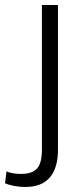

<svg xmlns="http://www.w3.org/2000/svg" viewBox="-105 -560 324 765"><path d="M-4 185Q-25 185 -47.5 181Q-70 177 -85 170L-79 123Q-68 128 -52.5 130.5Q-37 133 -22 133Q24 133 43 111Q62 89 62 36V-540H126V36Q126 109 93.5 147Q61 185 -4 185Z"/></svg>

Font: Pathway Extreme Condensed ExtraLight
Style: Regular
Weight: 250
Width: 3
Version: Version 1.001;gftools[0.9.26]